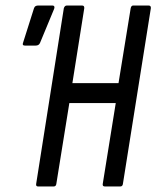

<svg xmlns="http://www.w3.org/2000/svg" viewBox="-20 -675 566 695"><path d="M118 0Q109 0 111 -10L211 -645Q214 -655 222 -655H277Q286 -655 285 -645L242 -374H409L453 -645Q455 -655 462 -655H518Q527 -655 526 -645L425 -10Q424 0 415 0H360Q350 0 352 -10L399 -302H231L184 -10Q183 0 174 0ZM70 -510Q59 -510 64 -522L103 -645Q105 -651 109 -653Q113 -655 118 -655H170Q175 -655 176.5 -651.5Q178 -648 176 -643L125 -520Q123 -515 119 -512.5Q115 -510 109 -510Z"/></svg>

Font: Sofia Sans Extra Condensed Medium
Style: Italic
Weight: 500
Italic angle: -9°
Version: Version 4.100